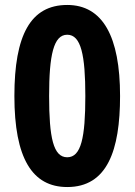

<svg xmlns="http://www.w3.org/2000/svg" viewBox="-20 -744 543 774"><path d="M464 -357C464 -597 394 -724 251 -724C103 -724 38 -602 38 -357C38 -106 110 10 251 10C412 10 464 -137 464 -357ZM178 -357C178 -522 196 -604 251 -604C307 -604 324 -521 324 -357C324 -189 307 -110 251 -110C195 -110 178 -189 178 -357Z"/></svg>

Font: Noto Sans Lao UI Cond
Style: Bold
Weight: 700
Width: 3
Designer: Monotype Design Team
Foundry: Monotype Imaging Inc.
Version: Version 2.000